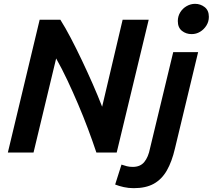

<svg xmlns="http://www.w3.org/2000/svg" viewBox="-20 -796 1110 1002"><path d="M21 0 187 -693H295Q321 -652 349.5 -597.5Q378 -543 407 -482Q436 -421 463.5 -358.5Q491 -296 513 -239L620 -693H756L589 0H483Q463 -60 439 -124Q415 -188 387.5 -252.5Q360 -317 331.5 -377.5Q303 -438 273 -491L155 0ZM678 186Q651 186 626 180.5Q601 175 581 167L614 63Q628 68 642 71.5Q656 75 673 75Q712 75 733 49.5Q754 24 763 -22L884 -524H1014L893 -21Q877 48 850.5 94Q824 140 782.5 163Q741 186 678 186ZM980 -618Q951 -618 929.5 -635Q908 -652 908 -686Q908 -711 920.5 -731.5Q933 -752 954 -764Q975 -776 998 -776Q1026 -776 1048 -759Q1070 -742 1070 -708Q1070 -683 1057 -662.5Q1044 -642 1024 -630Q1004 -618 980 -618Z"/></svg>

Font: Ubuntu Sans
Style: Bold Italic
Weight: 700
Italic angle: -13.5°
Designer: Dalton Maag Ltd
Foundry: Dalton Maag Ltd
Version: Version 1.006